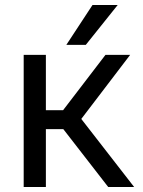

<svg xmlns="http://www.w3.org/2000/svg" viewBox="-20 -750 575 770"><path d="M75 -530H164V-308H233L403 -530H502L306 -273L518 0H414L234 -232H164V0H75ZM351 -730H452L324 -570H246Z"/></svg>

Font: Golos UI VF
Style: Regular
Weight: 400
Designer: A.Korolkova, Vitaly Kuzmin
Foundry: ParaType Ltd
Version: Version 2.000